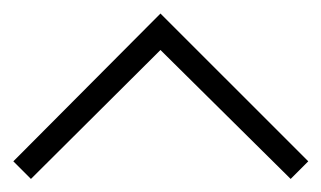

<svg xmlns="http://www.w3.org/2000/svg" viewBox="-20 -867 482 288"><path d="M442.4 -625 416 -598.6 220.7 -792 26.4 -598.6 0 -625 220.7 -846.7Z"/></svg>

Font: Padauk
Style: Regular
Weight: 400
Designer: Debbi Hosken
Foundry: SIL
Version: Version 3.003; ttfautohint (v1.8.2) -l 8 -r 50 -G 200 -x 14 